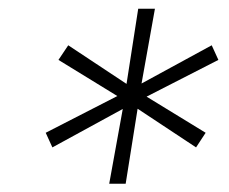

<svg xmlns="http://www.w3.org/2000/svg" viewBox="-20 -748 535 449"><path d="M235.4 -318.4 267.1 -493.2 102.5 -403.3 86.9 -437.5 254.4 -523.4 116.7 -607.9 139.6 -642.1 275.9 -551.8 303.2 -727.5H342.3L311 -552.7L475.1 -642.1L490.7 -607.9L322.8 -522L460.9 -437.5L438.5 -403.3L301.8 -493.7L273.9 -318.4Z"/></svg>

Font: Inter 16pt ExtraLight
Style: Italic
Weight: 250
Italic angle: -9.3988°
Version: Version 4.001;git-66647c0bb